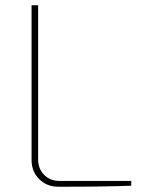

<svg xmlns="http://www.w3.org/2000/svg" viewBox="-20 -710 547 730"><path d="M125 -690V-104Q125 -68 148 -45Q171 -22 207 -22H479V-4Q387 0 202 0Q158 0 129 -29Q100 -58 100 -102V-690Z"/></svg>

Font: Exo 2.0 Thin
Style: Regular
Weight: 250
Designer: Natanael Gama
Version: Version 1.001;PS 001.001;hotconv 1.0.70;makeotf.lib2.5.58329